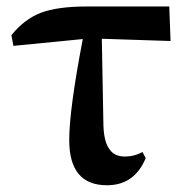

<svg xmlns="http://www.w3.org/2000/svg" viewBox="-20 -545 561 581"><path d="M303.7 15.6Q189.5 15.6 189.5 -121.1Q189.5 -212.9 230.5 -426.8L20.5 -406.2L14.6 -438.5Q52.7 -486.3 102.5 -505.9Q153.3 -525.4 243.2 -525.4H492.2L496.1 -420.9L288.1 -427.7L293 -164.1Q294.9 -113.3 312.5 -91.8Q327.1 -71.3 358.4 -71.3Q386.7 -71.3 411.1 -85L420.9 -66.4Q386.7 15.6 303.7 15.6Z"/></svg>

Font: Bpmf GenRyu Min B
Style: B
Weight: 700
Foundry: But Ko
Version: Version 1.320